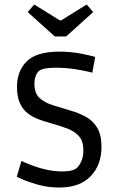

<svg xmlns="http://www.w3.org/2000/svg" viewBox="-20 -826 532 859"><path d="M245 13Q196 13 152.5 1Q109 -11 82 -23Q55 -35 55 -35L76 -106Q76 -106 91.5 -99Q107 -92 133 -82.5Q159 -73 192 -66Q225 -59 260 -59Q280 -59 297 -62.5Q314 -66 324 -75Q335 -85 344 -105Q353 -125 353 -153Q353 -195 333 -217Q313 -239 281 -251Q249 -263 213 -273Q184 -281 156 -291Q128 -301 105.5 -318Q83 -335 69.5 -363.5Q56 -392 56 -437Q56 -508 99.5 -551.5Q143 -595 246 -595Q298 -595 343 -586Q388 -577 406 -571L393 -501Q393 -501 369.5 -506.5Q346 -512 309 -517.5Q272 -523 230 -523Q200 -523 182 -519.5Q164 -516 155 -509Q146 -502 140 -486.5Q134 -471 134 -450Q134 -408 157.5 -387Q181 -366 217.5 -355Q254 -344 293 -332Q329 -322 361.5 -305Q394 -288 414 -256Q434 -224 434 -169Q434 -88 385.5 -37.5Q337 13 245 13ZM225 -663 104 -772 133 -806 247 -735H254L368 -806L397 -772L276 -663Z"/></svg>

Font: Ruda
Style: Regular
Weight: 400
Designer: Mariela Monsalve and Angelina Sanchez
Foundry: Mariela Monsalve and Angelina Sanchez
Version: Version 2.000